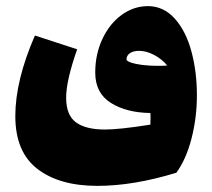

<svg xmlns="http://www.w3.org/2000/svg" viewBox="-20 -432 692 627"><path d="M623 -121Q623 -48 605.5 20Q588 88 556 132Q416 175 298 175Q174 175 102 119.5Q30 64 30 -53Q30 -169 94 -316L232 -271Q196 -169 196 -113Q196 -56 228 -32.5Q260 -9 323 -9Q370 -9 471 -25Q471 -32 471.5 -41.5Q472 -51 471 -63Q393 -64 342 -96Q291 -128 291 -195Q291 -255 314.5 -305Q338 -355 377.5 -383.5Q417 -412 463 -412Q514 -412 550.5 -371.5Q587 -331 605 -264.5Q623 -198 623 -121ZM444 -220Q468 -217 494 -217Q516 -217 526 -218Q509 -239 483.5 -252.5Q458 -266 434 -266Q416 -266 404.5 -258.5Q393 -251 393 -237Q399 -226 444 -220Z"/></svg>

Font: Lalezar
Style: Regular
Weight: 400
Designer: Borna Izadpanah
Foundry: Borna Izadpanah
Version: Version 1.003